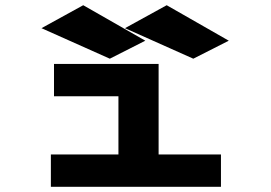

<svg xmlns="http://www.w3.org/2000/svg" viewBox="-20 -716 1040 736"><path d="M175 0V-124H434V-347H187V-471H588V-124H827V0ZM401 -491 139 -608 299 -696 537 -560ZM721 -491 459 -608 619 -696 857 -560Z"/></svg>

Font: Inconsolata UltraExpanded Black
Style: Regular
Weight: 900
Width: 9
Monospace: yes
Designer: Raph Levien, Cyreal, Brenton Simpson
Foundry: Raph Levien, Cyreal, Google
Version: Version 3.001; ttfautohint (v1.8.2.53-6de2)